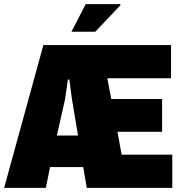

<svg xmlns="http://www.w3.org/2000/svg" viewBox="-23 -905 879 925"><path d="M-3 0 186 -688H801V-528H494L513 -428H758V-270H543L563 -160H807V0H395L378 -100H218L198 0ZM251 -252H353L324 -425Q323 -432 321.5 -443.5Q320 -455 318 -469Q316 -483 314.5 -496.5Q313 -510 311 -522H304Q303 -512 301 -499Q299 -486 297 -473Q295 -460 293.5 -447.5Q292 -435 290 -425ZM321 -752 390 -885H556L558 -881L436 -752Z"/></svg>

Font: Archivo Condensed Black
Style: Regular
Weight: 900
Width: 3
Designer: Hector Gatti
Foundry: Omnibus-Type
Version: Version 2.001